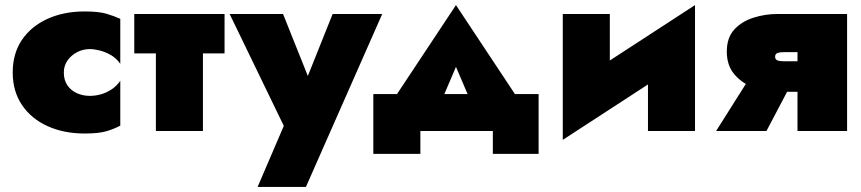

<svg xmlns="http://www.w3.org/2000/svg" viewBox="-20 -515 3386 755"><path d="M231 -230Q231 -256 245 -276.5Q259 -297 282.5 -309.5Q306 -322 333 -322Q350 -322 372 -316.5Q394 -311 416 -298.5Q438 -286 453 -264V-441Q429 -452 398.5 -461Q368 -470 313 -470Q231 -470 167 -441Q103 -412 66.5 -358.5Q30 -305 30 -230Q30 -156 66.5 -102Q103 -48 167 -19Q231 10 313 10Q368 10 398.5 1Q429 -8 453 -21V-197Q438 -176 418 -163Q398 -150 376.5 -144Q355 -138 333 -138Q306 -138 282.5 -148.5Q259 -159 245 -179.5Q231 -200 231 -230Z M508 -460V-305H863V-460ZM593 -440V0H778V-440Z M1483 -460H1288L1138 -85H1243L1093 -460H883L1096 -20L993 220H1183Z M1773 -252 1868 -30 2048 -80 1773 -495 1498 -80 1678 -30ZM1918 0V90H2098V-145H1448V90H1633V0Z M2708 -300 2713 -495 2198 -160 2193 35ZM2378 -460H2193V35L2378 -125ZM2713 -495 2528 -335V0H2713Z M2994 0 3094 -190H2916L2796 0ZM3311 0V-460H3116V0ZM3179 -274H3071Q3057 -274 3047.5 -275Q3038 -276 3033 -280Q3028 -284 3028 -292Q3028 -300 3033 -304Q3038 -308 3047.5 -309Q3057 -310 3071 -310H3179V-460H3036Q2989 -460 2943 -445.5Q2897 -431 2867.5 -399Q2838 -367 2838 -312Q2838 -258 2867.5 -223Q2897 -188 2943 -171Q2989 -154 3036 -154H3179Z"/></svg>

Font: Jost Black
Style: Regular
Weight: 900
Version: Version 3.710